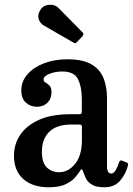

<svg xmlns="http://www.w3.org/2000/svg" viewBox="-20 -781 561 811"><path d="M39 -123.5Q39 -172 65.5 -211.5Q92 -251 144.8 -274.8Q197.5 -298.5 277 -298.5H312.5Q321 -298.5 323.2 -300.5Q325.5 -302.5 325.5 -311.5V-364.5Q325.5 -413 309.8 -446Q294 -479 243 -479Q213 -479 188.5 -469Q164 -459 164 -445.5Q164 -437 172.5 -432.2Q181 -427.5 189.2 -419.2Q197.5 -411 197.5 -391Q197.5 -364 180.5 -347Q163.5 -330 136 -330Q109.5 -330 89.8 -347.2Q70 -364.5 70 -399Q70 -437.5 95.8 -467Q121.5 -496.5 165.5 -513.5Q209.5 -530.5 265 -530.5Q332 -530.5 368 -508.2Q404 -486 418 -449Q432 -412 432 -368.5V-78.5Q432 -48 450.5 -48Q460 -48 468.2 -61.5Q476.5 -75 483.5 -96.5Q486 -105.5 495.5 -102.5L516 -94Q523 -91.5 520.5 -82Q511.5 -46 487.5 -18Q463.5 10 421 10H420.5Q386 10 368 -1.2Q350 -12.5 342.5 -28.2Q335 -44 331 -57Q326 -74.5 316.5 -57Q309.5 -45.5 295.5 -29.8Q281.5 -14 255.5 -2Q229.5 10 185.5 10Q117.5 10 78.2 -25Q39 -60 39 -123.5ZM157 -140Q157 -93 178.2 -73.2Q199.5 -53.5 229 -53.5Q269 -53.5 297.5 -89.2Q326 -125 326 -189.5V-245Q326 -255 316 -255H281Q219.5 -255 188.2 -224.5Q157 -194 157 -140ZM290.5 -601 165.5 -673Q149.5 -682 143.5 -700.2Q137.5 -718.5 151 -740Q163.5 -759 188.2 -760.8Q213 -762.5 227.5 -747L327.5 -645.5Q336.5 -636.5 328 -627.5L305.5 -604Q301.5 -599.5 298.8 -598.5Q296 -597.5 290.5 -601Z"/></svg>

Font: Besley* Narrow Medium
Style: Regular
Weight: 500
Width: 4
Designer: Owen Earl
Foundry: indestructible type*
Version: Version 3.000; ttfautohint (v1.8.3)